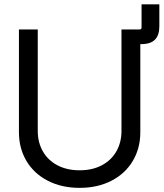

<svg xmlns="http://www.w3.org/2000/svg" viewBox="-20 -865 764 896"><path d="M68.4 -247.1V-727.5H156.2V-253.9Q156.2 -200.7 179.9 -158.9Q203.6 -117.2 247.8 -93.8Q292 -70.3 351.6 -70.3Q411.1 -70.3 455.3 -93.8Q499.5 -117.2 523.2 -158.9Q546.9 -200.7 546.9 -253.9V-727.5H634.8V-247.1Q634.8 -172.9 599.6 -113.8Q564.5 -54.7 500 -21.5Q435.5 11.7 351.6 11.7Q267.6 11.7 203.1 -21.5Q138.7 -54.7 103.5 -113.8Q68.4 -172.9 68.4 -247.1ZM546.9 -727.5H631.8Q635.7 -727.5 638.2 -730Q640.6 -732.4 640.6 -736.3V-844.7H723.6V-742.2Q723.6 -700.7 703.1 -679.9Q682.6 -659.2 640.6 -659.2H546.9Z"/></svg>

Font: Intratopia Thin
Style: Regular
Weight: 100
Designer: Rasmus Andersson
Foundry: rsms
Version: Version 3.000;Glyphs 3.2.3 (3260)